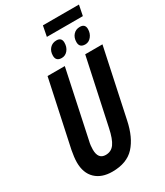

<svg xmlns="http://www.w3.org/2000/svg" viewBox="-244 -1099 1033 1205"><g transform="rotate(-30 272.0 -497.0)"><path d="M199.2 9.8Q122.1 9.8 78.1 -32.7Q34.2 -75.2 34.2 -151.9Q34.2 -169.9 36.9 -192.1Q39.6 -214.4 43.9 -236.8L146 -713.9H271L168.9 -233.9Q164.6 -216.8 162.8 -200.7Q161.1 -184.6 161.1 -171.9Q161.1 -102.1 215.8 -102.1Q255.9 -102.1 278.8 -134.3Q301.8 -166.5 316.9 -238.8L418.9 -713.9H543.9L439 -222.2Q416 -111.8 360.4 -51Q304.7 9.8 199.2 9.8ZM265.1 -928.7 279.8 -1003.9H541L525.9 -928.7ZM280.8 -767.1Q238.8 -767.1 238.8 -807.1Q238.8 -839.4 257.3 -859.6Q275.9 -879.9 305.2 -879.9Q342.8 -879.9 342.8 -842.8Q342.8 -810.5 325 -788.8Q307.1 -767.1 280.8 -767.1ZM451.2 -767.1Q409.2 -767.1 409.2 -807.1Q409.2 -839.4 427.5 -859.6Q445.8 -879.9 475.1 -879.9Q513.2 -879.9 513.2 -842.8Q513.2 -811.5 495.1 -789.3Q477.1 -767.1 451.2 -767.1Z"/></g></svg>

Font: Open Sans Condensed
Style: Bold Italic
Weight: 700
Width: 3
Italic angle: -12°
Designer: Monotype Design Team
Foundry: Monotype Imaging Inc.
Version: Version 3.003; ttfautohint (v1.8.4)